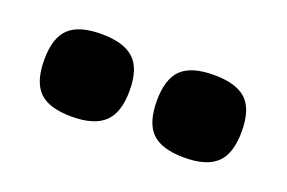

<svg xmlns="http://www.w3.org/2000/svg" viewBox="-41 -893 584 391"><g transform="rotate(20 251.0 -697.5)"><path d="M128 -608Q79 -608 57.5 -629Q36 -650 36 -698Q36 -745 57.5 -766Q79 -787 128 -787Q176 -787 198.5 -766.5Q221 -746 221 -698Q221 -650 198.5 -629Q176 -608 128 -608ZM372 -608Q323 -608 301.5 -629Q280 -650 280 -698Q280 -745 301.5 -766Q323 -787 372 -787Q420 -787 442 -766.5Q464 -746 464 -698Q464 -650 442 -629Q420 -608 372 -608Z"/></g></svg>

Font: Encode Sans Compressed
Style: Black
Weight: 900
Designer: Pablo Impallari, Andres Torresi
Foundry: Pablo Impallari, Andres Torresi
Version: Version 1.000; ttfautohint (v1.00) -l 8 -r 50 -G 200 -x 14 -